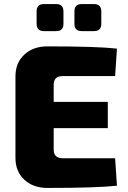

<svg xmlns="http://www.w3.org/2000/svg" viewBox="-20 -921 628 944"><path d="M256 -768H196Q160 -768 160 -804V-865Q160 -901 196 -901H256Q292 -901 292 -865V-804Q292 -768 256 -768ZM442 -768H382Q346 -768 346 -804V-865Q346 -901 382 -901H442Q478 -901 478 -865V-804Q478 -768 442 -768ZM546 -143 555 -8Q458 3 213 3Q143 3 99.5 -37.5Q56 -78 56 -145V-545Q56 -612 99.5 -652.5Q143 -693 213 -693Q458 -693 555 -682L546 -547H288Q244 -547 244 -504V-420H510V-291H244V-186Q244 -143 288 -143Z"/></svg>

Font: Exo 2.0 Extra Bold
Style: Regular
Weight: 800
Designer: Natanael Gama
Version: Version 1.001;PS 001.001;hotconv 1.0.70;makeotf.lib2.5.58329